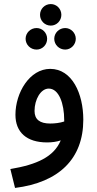

<svg xmlns="http://www.w3.org/2000/svg" viewBox="-20 -695 477 945"><path d="M230 -569C259 -569 282 -593 282 -622C282 -651 259 -675 230 -675C200 -675 177 -651 177 -622C177 -593 200 -569 230 -569ZM160 -451C189 -451 212 -475 212 -504C212 -533 189 -557 160 -557C130 -557 106 -533 106 -504C106 -475 130 -451 160 -451ZM301 -451C329 -451 353 -475 353 -504C353 -533 329 -557 301 -557C271 -557 247 -533 247 -504C247 -475 271 -451 301 -451ZM54 230C270 203 390 87 390 -106C390 -234 335 -356 227 -356C126 -356 56 -239 56 -130C56 -44 111 6 212 6C235 6 258 3 279 -4C245 77 162 115 31 137ZM150 -149C150 -205 180 -259 220 -259C270 -259 296 -185 296 -104C296 -101 296 -99 296 -97C275 -90 250 -87 227 -87C176 -87 150 -107 150 -149Z"/></svg>

Font: Noto Sans Arabic UI SmCn Md
Style: Regular
Weight: 500
Width: 4
Designer: Monotype Design Team, Nadine Chahine and Nizar Qandah
Foundry: Monotype Imaging Inc.
Version: Version 2.010